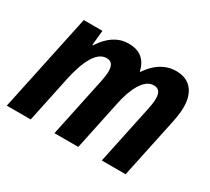

<svg xmlns="http://www.w3.org/2000/svg" viewBox="-114 -743 1015 930"><g transform="rotate(30 394.0 -278.0)"><path d="M5.9 0 121.6 -545.4H226.1L217.8 -461.9H221.7Q239.7 -490.2 261.7 -511.2Q283.7 -532.2 310.1 -543.9Q336.4 -555.7 367.7 -555.7Q416 -555.7 443.8 -532.5Q471.7 -509.3 481.4 -465.3H484.9Q502.9 -492.7 525.6 -512.9Q548.3 -533.2 575.4 -544.4Q602.5 -555.7 633.3 -555.7Q691.4 -555.7 721.7 -520Q752 -484.4 752 -420.9Q752 -403.8 749.3 -382.1Q746.6 -360.4 741.7 -336.9L670.4 0H537.1L606 -325.7Q609.9 -343.8 612.3 -360.4Q614.7 -377 614.7 -389.6Q614.7 -416.5 604.7 -429Q594.7 -441.4 574.2 -441.4Q552.7 -441.4 535.4 -427.7Q518.1 -414.1 504.2 -390.1Q490.2 -366.2 480 -336.2Q469.7 -306.2 463.4 -272.9L405.8 0H272.5L341.8 -327.6Q345.7 -345.7 347.9 -361.8Q350.1 -377.9 350.1 -390.1Q350.1 -416.5 340.1 -429Q330.1 -441.4 310.1 -441.4Q288.1 -441.4 269.8 -426.5Q251.5 -411.6 237.3 -385.7Q223.1 -359.9 212.4 -327.1Q201.7 -294.4 194.3 -259.3L139.6 0Z"/></g></svg>

Font: Open Sans SemiCondensed
Style: Bold Italic
Weight: 700
Width: 4
Italic angle: -12°
Designer: Monotype Design Team
Foundry: Monotype Imaging Inc.
Version: Version 3.003